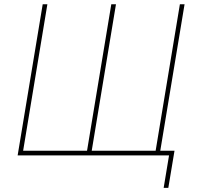

<svg xmlns="http://www.w3.org/2000/svg" viewBox="-20 -748 947 924"><path d="M185.5 -727.5H208L91.3 -22.5H398.9L515.6 -727.5H538.1L421.4 -22.5H729L845.7 -727.5H868.2L747.6 0H64.9ZM767.6 156.2 793.5 0H740.7L744.6 -22.5H819.8L790 156.2Z"/></svg>

Font: Inter 16pt Thin
Style: Italic
Weight: 250
Italic angle: -9.3988°
Version: Version 4.001;git-66647c0bb